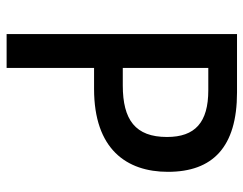

<svg xmlns="http://www.w3.org/2000/svg" viewBox="-100 -654 754 595"><g transform="rotate(90 277.5 -357.0)"><path d="M267 -714H86V0H191V-271H256C442 -271 513 -371 513 -500C513 -638 437 -714 267 -714ZM260 -625C360 -625 405 -584 405 -497C405 -399 352 -360 245 -360H191V-625Z"/></g></svg>

Font: Noto Sans SemiCondensed Medium
Style: Regular
Weight: 500
Width: 4
Designer: Monotype Design Team
Foundry: Monotype Imaging Inc.
Version: Version 2.013